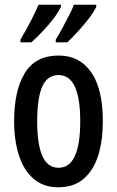

<svg xmlns="http://www.w3.org/2000/svg" viewBox="-20 -786 498 816"><path d="M417 -271Q417 -189 397.5 -126Q378 -63 336 -26.5Q294 10 227 10Q165 10 123 -26Q81 -62 60.5 -125.5Q40 -189 40 -271Q40 -401 85.5 -475.5Q131 -550 229 -550Q318 -550 367.5 -479Q417 -408 417 -271ZM138 -270Q138 -173 160 -123Q182 -73 229 -73Q321 -73 321 -271Q321 -467 229 -467Q181 -467 159.5 -418Q138 -369 138 -270ZM389 -757Q379 -735 357 -706.5Q335 -678 310 -651Q285 -624 266 -606H217V-618Q232 -642 247.5 -671Q263 -700 276 -725.5Q289 -751 294 -766H389ZM239 -757Q228 -734 207.5 -707Q187 -680 162 -653.5Q137 -627 113 -606H67V-618Q90 -656 112 -699Q134 -742 144 -766H239Z"/></svg>

Font: Noto Sans Lao UI ExtCond Med
Style: Regular
Weight: 500
Width: 2
Designer: Monotype Design Team
Foundry: Monotype Imaging Inc.
Version: Version 2.000; ttfautohint (v1.8.4.7-5d5b)